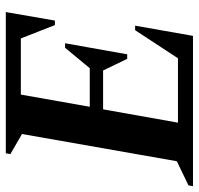

<svg xmlns="http://www.w3.org/2000/svg" viewBox="-46 -668 700 677"><g transform="rotate(-90 304.5 -330.0)"><path d="M-14 0 -11 -16 74 -57 170 -603 99 -644 102 -660H600L570 -487H554L507 -607H309L266 -364H402L474 -451H490L451 -232H435L394 -317H257L210 -53H437L536 -204H552L516 0Z"/></g></svg>

Font: Spectral
Style: Bold Italic
Weight: 700
Italic angle: -10°
Designer: Jean-Baptiste Levee
Foundry: Production Type
Version: Version 2.001